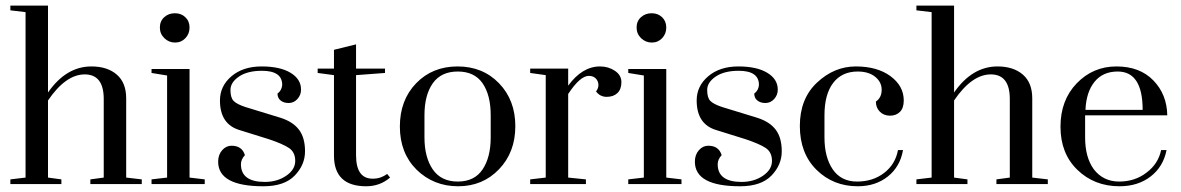

<svg xmlns="http://www.w3.org/2000/svg" viewBox="-20 -652 4182 680"><path d="M347.4 -301.3Q347.4 -388.5 280.1 -388.5Q212.8 -388.5 150 -296.2V-23.1L197.4 -16.7V0H16.7V-16.7L70.5 -23.1V-609L16.7 -615.4V-632.1H150V-324.4Q214.1 -416.7 303.8 -416.7Q360.3 -416.7 393.6 -387.8Q426.9 -359 426.9 -303.8V-23.1L482.1 -16.7V0H300V-16.7L347.4 -23.1Z M546.2 -554.5Q546.2 -576.9 561.5 -591Q576.9 -605.1 599.4 -605.1Q621.8 -605.1 636.5 -591Q651.3 -576.9 651.3 -554.5Q651.3 -532.1 636.5 -516.7Q621.8 -501.3 600 -501.3Q578.2 -501.3 562.2 -516.7Q546.2 -532.1 546.2 -554.5ZM516.7 -393.6V-407.7H651.3V-23.1L705.1 -16.7V0H516.7V-16.7L571.8 -23.1V-384.6Z M833.3 -70.5Q833.3 -7.7 917.9 -7.7Q961.5 -7.7 993.6 -29.5Q1025.6 -51.3 1025.6 -82.1Q1025.6 -112.8 1003.8 -127.6Q982.1 -142.3 932.1 -159L829.5 -191Q759 -211.5 759 -296.2Q759 -347.4 800 -382.1Q841 -416.7 906.4 -416.7Q971.8 -416.7 1009 -394.2Q1046.2 -371.8 1046.2 -334.6Q1046.2 -315.4 1033.3 -301.3Q1020.5 -287.2 1002.6 -287.2Q984.6 -287.2 973.7 -296.2Q962.8 -305.1 962.8 -320.5Q978.2 -332.1 979.5 -351.3Q979.5 -401.3 907.7 -401.3Q856.4 -401.3 826.3 -380.8Q796.2 -360.3 796.2 -333.3Q796.2 -306.4 807.1 -294.9Q817.9 -283.3 848.7 -273.1L974.4 -234.6Q1017.9 -220.5 1039.1 -192.3Q1060.3 -164.1 1060.3 -116Q1060.3 -67.9 1023.7 -30.1Q987.2 7.7 912.8 7.7Q752.6 7.7 752.6 -79.5Q752.6 -103.8 766.7 -119.9Q780.8 -135.9 800 -135.9Q837.2 -135.9 847.4 -102.6Q833.3 -87.2 833.3 -70.5Z M1343.6 -409V-393.6L1241 -385.9V-102.6Q1241 -17.9 1301.3 -19.2Q1328.2 -19.2 1351.3 -35.9L1361.5 -23.1Q1325.6 7.7 1276.9 7.7Q1162.8 7.7 1162.8 -101.3V-385.9L1105.1 -393.6V-409H1162.8V-475.6L1241 -494.9V-409Z M1717.9 -165.4V-243.6Q1717.9 -315.4 1689.1 -357.1Q1660.3 -398.7 1601.3 -398.7Q1542.3 -398.7 1512.8 -357.1Q1483.3 -315.4 1483.3 -243.6V-165.4Q1483.3 -94.9 1512.8 -51.9Q1542.3 -9 1601.3 -9Q1660.3 -9 1689.1 -51.9Q1717.9 -94.9 1717.9 -165.4ZM1455.1 -51.3Q1396.2 -110.3 1396.2 -203.8Q1396.2 -297.4 1453.8 -357.1Q1511.5 -416.7 1600.6 -416.7Q1689.7 -416.7 1747.4 -357.1Q1805.1 -297.4 1805.1 -205.1Q1805.1 -112.8 1747.4 -52.6Q1689.7 7.7 1602.6 7.7Q1515.4 7.7 1455.1 -51.3Z M1857.7 0V-16.7L1912.8 -23.1V-385.9L1857.7 -393.6V-409H1992.3V-348.7Q2042.3 -416.7 2105.1 -416.7Q2134.6 -416.7 2157.7 -401.3Q2180.8 -385.9 2180.8 -360.9Q2180.8 -335.9 2166.7 -322.4Q2152.6 -309 2128.8 -309Q2105.1 -309 2091 -328.2Q2100 -339.7 2099.4 -352.6Q2098.7 -365.4 2089.7 -374.4Q2080.8 -383.3 2065.4 -383.3Q2034.6 -383.3 1992.3 -319.2V-23.1L2055.1 -16.7V0Z M2234.6 -554.5Q2234.6 -576.9 2250 -591Q2265.4 -605.1 2287.8 -605.1Q2310.3 -605.1 2325 -591Q2339.7 -576.9 2339.7 -554.5Q2339.7 -532.1 2325 -516.7Q2310.3 -501.3 2288.5 -501.3Q2266.7 -501.3 2250.6 -516.7Q2234.6 -532.1 2234.6 -554.5ZM2205.1 -393.6V-407.7H2339.7V-23.1L2393.6 -16.7V0H2205.1V-16.7L2260.3 -23.1V-384.6Z M2521.8 -70.5Q2521.8 -7.7 2606.4 -7.7Q2650 -7.7 2682.1 -29.5Q2714.1 -51.3 2714.1 -82.1Q2714.1 -112.8 2692.3 -127.6Q2670.5 -142.3 2620.5 -159L2517.9 -191Q2447.4 -211.5 2447.4 -296.2Q2447.4 -347.4 2488.5 -382.1Q2529.5 -416.7 2594.9 -416.7Q2660.3 -416.7 2697.4 -394.2Q2734.6 -371.8 2734.6 -334.6Q2734.6 -315.4 2721.8 -301.3Q2709 -287.2 2691 -287.2Q2673.1 -287.2 2662.2 -296.2Q2651.3 -305.1 2651.3 -320.5Q2666.7 -332.1 2667.9 -351.3Q2667.9 -401.3 2596.2 -401.3Q2544.9 -401.3 2514.7 -380.8Q2484.6 -360.3 2484.6 -333.3Q2484.6 -306.4 2495.5 -294.9Q2506.4 -283.3 2537.2 -273.1L2662.8 -234.6Q2706.4 -220.5 2727.6 -192.3Q2748.7 -164.1 2748.7 -116Q2748.7 -67.9 2712.2 -30.1Q2675.6 7.7 2601.3 7.7Q2441 7.7 2441 -79.5Q2441 -103.8 2455.1 -119.9Q2469.2 -135.9 2488.5 -135.9Q2525.6 -135.9 2535.9 -102.6Q2521.8 -87.2 2521.8 -70.5Z M3082.1 -292.3Q3102.6 -306.4 3102.6 -334Q3102.6 -361.5 3079.5 -380.1Q3056.4 -398.7 3017.9 -398.7Q2961.5 -398.7 2930.8 -358.3Q2900 -317.9 2900 -243.6V-165.4Q2900 -94.9 2929.5 -51.9Q2959 -9 3015.4 -9Q3071.8 -9 3111.5 -39.7Q3151.3 -70.5 3160.3 -120.5H3178.2Q3167.9 -61.5 3124.4 -26.9Q3080.8 7.7 3017.9 7.7Q2930.8 7.7 2871.8 -50.6Q2812.8 -109 2812.8 -205.8Q2812.8 -302.6 2873.7 -359.6Q2934.6 -416.7 3010.9 -416.7Q3087.2 -416.7 3134 -382.1Q3180.8 -347.4 3180.8 -296.2Q3180.8 -269.2 3167.3 -255.8Q3153.8 -242.3 3132.1 -242.3Q3110.3 -242.3 3096.2 -256.4Q3082.1 -270.5 3082.1 -292.3Z M3556.4 -301.3Q3556.4 -388.5 3489.1 -388.5Q3421.8 -388.5 3359 -296.2V-23.1L3406.4 -16.7V0H3225.6V-16.7L3279.5 -23.1V-609L3225.6 -615.4V-632.1H3359V-324.4Q3423.1 -416.7 3512.8 -416.7Q3569.2 -416.7 3602.6 -387.8Q3635.9 -359 3635.9 -303.8V-23.1L3691 -16.7V0H3509V-16.7L3556.4 -23.1Z M4041 -41Q4082.1 -71.8 4092.3 -120.5H4111.5Q4100 -61.5 4055.1 -26.9Q4010.3 7.7 3944.9 7.7Q3855.1 7.7 3794.9 -51.3Q3735.9 -109 3735.9 -203.2Q3735.9 -297.4 3793.6 -357.1Q3851.3 -416.7 3934 -416.7Q4016.7 -416.7 4064.7 -367.3Q4112.8 -317.9 4114.1 -243.6H3823.1V-165.4Q3823.1 -94.9 3853.8 -52.6Q3887.2 -9 3943.6 -9Q4000 -9 4041 -41ZM3938.5 -398.7Q3885.9 -398.7 3856.4 -362.2Q3826.9 -325.6 3824.4 -262.8H4026.9Q4026.9 -398.7 3938.5 -398.7Z"/></svg>

Font: Suranna
Style: Regular
Weight: 400
Version: Version 1.0.5; ttfautohint (v1.2.42-39fb)